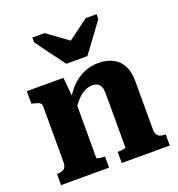

<svg xmlns="http://www.w3.org/2000/svg" viewBox="-142 -919 963 1037"><g transform="rotate(-20 339.0 -401.0)"><path d="M283 -606H404L528 -774V-802H466L306 -684L390 -685L229 -802H159V-774ZM32 0V-64H35Q51 -64 63 -68.5Q75 -73 81 -84Q87 -95 87 -114V-432Q87 -443 82 -449Q77 -455 67 -458.5Q57 -462 40 -466L32 -468V-540H242L254 -419L261 -414V-73Q261 -70 268 -68Q275 -66 285.5 -65Q296 -64 304 -64H308V0ZM657 0H381V-64H383Q393 -64 403 -65Q413 -66 420.5 -68Q428 -70 428 -73V-384Q428 -406 422.5 -420Q417 -434 405 -441.5Q393 -449 373 -449Q350 -449 327 -436.5Q304 -424 282 -399Q260 -374 237 -335L239 -410Q260 -453 291 -484.5Q322 -516 361 -533.5Q400 -551 444 -551Q494 -551 529 -533Q564 -515 582.5 -479.5Q601 -444 601 -391V-114Q601 -95 607.5 -84Q614 -73 625.5 -68.5Q637 -64 653 -64H657Z"/></g></svg>

Font: Roboto Serif SemiCondensed
Style: Bold
Weight: 700
Width: 4
Designer: Greg Gazdowicz
Foundry: Commercial Type
Version: Version 1.007